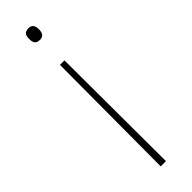

<svg xmlns="http://www.w3.org/2000/svg" viewBox="-251 -537 725 725"><g transform="rotate(-45 111.5 -175.0)"><path d="M137 -505C137 -522 132 -536 112 -536C88 -536 85 -522 85 -505C85 -489 88 -474 112 -474C132 -474 137 -489 137 -505ZM98 -354 96 186H124L122 -354Z"/></g></svg>

Font: Noto Sans Arabic Thin
Style: Regular
Weight: 100
Designer: Monotype Design Team, Nadine Chahine, Nizar Qandah and Khaled Hosny
Foundry: Monotype Imaging Inc.
Version: Version 2.012